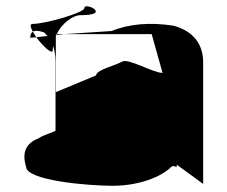

<svg xmlns="http://www.w3.org/2000/svg" viewBox="-20 -781 733 619"><path d="M64 -244C64 -198 269 -182 343 -182C426 -182 499 -210 531 -242C544 -254 550 -232 550 -250L635 -188V-580C635 -652 588 -685 540 -698C465 -710 395 -704 340 -681L188 -671H469L504 -546C473 -546 393 -595 373 -582C353 -570 290 -556 290 -538L160 -484V-664C161 -665 161 -667 162 -668H160V-671H163C177 -703 214 -732 239 -732C343 -732 252 -776 252 -755C252 -740 126 -704 86 -704C75 -704 78 -693 86 -679C93 -683 105 -683 123 -676C126 -673 129 -669 133 -665L97 -661C118 -632 150 -603 150 -619C150 -623 150 -628 151 -633C156 -620 159 -602 159 -580V-360C154 -355 122 -347 104 -335C73 -323 47 -298 64 -244ZM78 -659C77 -668 80 -675 86 -679C89 -673 93 -667 97 -661ZM162 -668C162 -669 163 -670 163 -671H188Z"/></svg>

Font: bitstorm
Style: ultext
Weight: 400
Version: Version 0.2